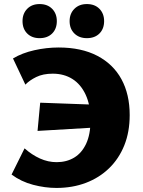

<svg xmlns="http://www.w3.org/2000/svg" viewBox="-20 -909 707 946"><path d="M258 17Q202 17 143 1.5Q84 -14 37 -49L101 -178Q137 -146 177 -128Q217 -110 259 -110Q308 -110 345.5 -132.5Q383 -155 404.5 -201Q426 -247 426 -317Q426 -391 402 -442.5Q378 -494 336.5 -520Q295 -546 240 -546Q192 -546 158.5 -529.5Q125 -513 105 -492L44 -621Q89 -648 149 -661.5Q209 -675 269 -675Q381 -675 459.5 -634Q538 -593 578.5 -518.5Q619 -444 619 -342Q619 -259 592.5 -193Q566 -127 517.5 -80Q469 -33 403 -8Q337 17 258 17ZM165 -264 178 -403 482 -392 471 -282ZM175 -721Q137 -721 114 -744Q91 -767 91 -805Q91 -842 114 -865.5Q137 -889 175 -889Q214 -889 237 -865.5Q260 -842 260 -805Q260 -767 237 -744Q214 -721 175 -721ZM408 -721Q370 -721 346.5 -744Q323 -767 323 -805Q323 -842 346.5 -865.5Q370 -889 408 -889Q447 -889 470 -865.5Q493 -842 493 -805Q493 -767 470 -744Q447 -721 408 -721Z"/></svg>

Font: Ysabeau Infant Black
Style: Regular
Weight: 900
Designer: Christian Thalmann (Catharsis Fonts)
Version: Version 2.001;gftools[0.9.30]; featfreeze: ss01,ss02,lnum